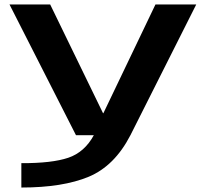

<svg xmlns="http://www.w3.org/2000/svg" viewBox="-20 -605 942 859"><path d="M320 0H563.5L858 -585H675.5L442.5 -98.5H441L204.5 -585H22.5ZM75.5 234Q261 234 376.8 185.8Q492.5 137.5 563.5 0L400 -0.5Q358.5 76 285.5 100.8Q212.5 125.5 75.5 125Z"/></svg>

Font: Anybody ExtraExpanded SemiBold
Style: Regular
Weight: 600
Width: 8
Version: Version 1.113;gftools[0.9.25]